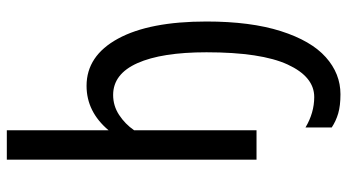

<svg xmlns="http://www.w3.org/2000/svg" viewBox="-242 -512 994 549"><g transform="rotate(-90 254.5 -237.0)"><path d="M165 215V140Q207 165 252 165Q310 165 345 89Q380 13 380 -143Q380 -271 349 -340.5Q318 -410 258 -410Q227 -410 201 -393Q175 -376 157 -350V0H73V-714H157V-423Q210 -486 284 -486Q370 -486 419 -396Q468 -306 468 -143Q468 -17 440.5 69.5Q413 156 366 198Q319 240 260 240Q227 240 205 233.5Q183 227 165 215Z"/></g></svg>

Font: Noto Sans UI Cond
Style: Regular
Weight: 400
Width: 3
Designer: Monotype Design Team
Foundry: Monotype Imaging Inc.
Version: Version 1.001